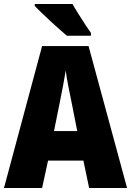

<svg xmlns="http://www.w3.org/2000/svg" viewBox="-20 -947 660 967"><path d="M429 0 400 -138H222L192 0H0L192 -715H426L620 0ZM340 -434Q332 -471 323.5 -515.5Q315 -560 311 -592Q306 -561 298 -517.5Q290 -474 282 -436L252 -287H369ZM345 -927Q356 -907 374 -878.5Q392 -850 409.5 -823Q427 -796 438 -781V-767H317Q303 -779 280.5 -798.5Q258 -818 233.5 -841Q209 -864 188 -884Q167 -904 155 -917V-927Z"/></svg>

Font: Noto Sans Telugu Condensed Black
Style: Regular
Weight: 900
Width: 3
Designer: Jelle Bosma - Monotype Design Team
Foundry: Monotype Imaging Inc.
Version: Version 2.005; ttfautohint (v1.8.4.7-5d5b)